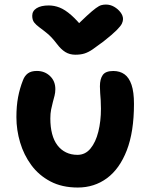

<svg xmlns="http://www.w3.org/2000/svg" viewBox="-20 -829 676 859"><path d="M327.8 10Q257.4 10 205.6 -17.3Q153.8 -44.6 120.2 -90.2Q86.6 -135.8 70 -191.7Q53.4 -247.6 53.4 -304.6Q53.4 -354.8 60.9 -394.3Q68.4 -433.8 82.6 -469.6Q90 -489.8 104.7 -500.7Q119.4 -511.6 145 -511.6Q179.8 -511.6 203.7 -488.9Q227.6 -466.2 227.6 -430.2Q227.6 -415 224.1 -401.1Q220.6 -387.2 216.4 -372Q212.2 -356.8 208.7 -338.9Q205.2 -321 205.2 -299Q205.2 -260.6 213.1 -230.3Q221 -200 236.8 -179.2Q252.6 -158.4 275.3 -147.3Q298 -136.2 326.6 -136.2Q361.6 -136.2 384.9 -164.5Q408.2 -192.8 419.9 -239.7Q431.6 -286.6 431.6 -342.4Q431.6 -364.4 430.5 -381.1Q429.4 -397.8 428.2 -412.3Q427 -426.8 427 -442.8Q427 -475.4 439.7 -493.4Q452.4 -511.4 486.8 -511.4Q516.4 -511.4 537 -496.6Q557.6 -481.8 568.5 -449.5Q579.4 -417.2 579.4 -364.2Q579.4 -239.4 547.3 -156.5Q515.2 -73.6 458.6 -31.8Q402 10 327.8 10ZM453.8 -808.6Q473.6 -808.6 490.8 -798.6Q508 -788.6 519.2 -773.8Q530.4 -759 530.4 -743.8Q530.4 -734.6 525.5 -723.8Q520.6 -713 502.4 -694.5Q484.2 -676 442.6 -643.2Q414 -621.6 394.9 -608.5Q375.8 -595.4 358.4 -589.8Q341 -584.2 317 -584.2Q291.8 -584.2 272.3 -596.2Q252.8 -608.2 234.4 -632.8Q212.2 -662.2 192.3 -678.6Q172.4 -695 157.1 -706Q141.8 -717 133 -728.3Q124.2 -739.6 124.2 -758.4Q124.2 -780 143.8 -792.3Q163.4 -804.6 198 -804.6Q222.8 -804.6 246.8 -795.2Q270.8 -785.8 298.9 -761.2Q327 -736.6 362.8 -691L301 -692.4Q342.4 -734.4 367.8 -757.7Q393.2 -781 408.4 -792.2Q423.6 -803.4 433.5 -806Q443.4 -808.6 453.8 -808.6Z"/></svg>

Font: Shantell Sans Light
Style: Regular
Weight: 300
Designer: Stephen Nixon, Anya Danilova, Shantell Martin
Foundry: Arrow Type
Version: Version 1.011;[c5ecc13dd]